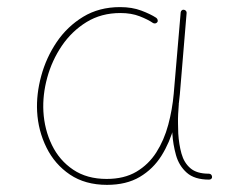

<svg xmlns="http://www.w3.org/2000/svg" viewBox="-20 -517 679 538"><path d="M473.1 -234.4Q469.7 -234.9 467.3 -232.7Q464.8 -230.5 464.4 -227.1Q463.4 -214.4 462.6 -200.7Q461.9 -187 462.2 -172.6Q462.4 -158.2 462.9 -143.1Q464.8 -112.3 473.1 -82.5Q481.4 -52.7 503.2 -33.2Q524.9 -13.7 565.9 -13.7Q569.8 -13.7 572.3 -16.1Q574.7 -18.6 574.2 -22Q573.7 -25.9 571.3 -28.1Q568.8 -30.3 564.9 -30.3Q531.2 -30.3 513.4 -45.7Q495.6 -61 488.5 -86.7Q481.4 -112.3 479.5 -143.1Q479 -157.7 478.8 -170.9Q478.5 -184.1 479.2 -197.5Q480 -210.9 481 -225.1Q481.4 -229 479 -231.4Q476.6 -233.9 473.1 -234.4ZM278.8 -15.6Q223.6 -15.6 185.1 -41.5Q146.5 -67.4 125.5 -110.6Q104.5 -153.8 101.6 -204.6Q99.1 -251 112.3 -299.3Q125.5 -347.7 153.3 -388.7Q181.2 -429.7 222.4 -455.1Q263.7 -480.5 317.4 -480.5Q348.1 -480.5 371.3 -471.4Q394.5 -462.4 408.7 -452.6Q411.6 -450.7 415.3 -451.4Q418.9 -452.1 420.9 -455.1Q422.9 -458 421.6 -461.7Q420.4 -465.3 417.5 -467.3Q401.9 -477.5 376 -487.3Q350.1 -497.1 316.4 -497.1Q257.8 -497.1 213.1 -470Q168.5 -442.9 138.9 -399.2Q109.4 -355.5 95.5 -304.2Q81.5 -252.9 84 -204.6Q86.9 -150.9 110.1 -103.8Q133.3 -56.6 176 -27.8Q218.8 1 279.8 1Q334 1 371.6 -21.2Q409.2 -43.5 432.4 -80.6Q455.6 -117.7 467.8 -162.6Q480 -207.5 483.9 -252.4L502.9 -480.5Q503.4 -483.9 501 -486.6Q498.5 -489.3 495.1 -489.7Q491.7 -490.2 489.3 -488Q486.8 -485.8 486.3 -482.4L466.8 -254.4Q462.9 -210 451.4 -167.2Q439.9 -124.5 418.2 -90.3Q396.5 -56.2 362.3 -35.9Q328.1 -15.6 278.8 -15.6Z"/></svg>

Font: Mikhak VF
Style: Regular
Weight: 100
Designer: Amin Abedi
Version: Version 3.001